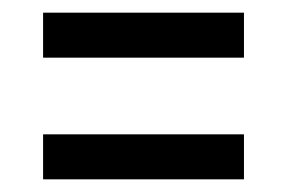

<svg xmlns="http://www.w3.org/2000/svg" viewBox="-20 -482 453 303"><path d="M48 -391V-462H365V-391ZM48 -199V-270H365V-199Z"/></svg>

Font: Fira Sans Extra Condensed
Style: Regular
Weight: 400
Width: 1
Designer: Carrois Corporate & Edenspiekermann AG
Foundry: Carrois Corporate GbR & Edenspiekermann AG
Version: Version 4.203